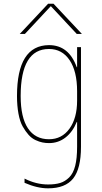

<svg xmlns="http://www.w3.org/2000/svg" viewBox="-20 -770 540 1020"><path d="M387.7 -122.1Q366.2 -69.3 328.1 -39.6Q290 -9.8 240.2 -9.8Q222.7 -9.8 205.6 -13.2Q188.5 -16.6 168.5 -25.9Q148.4 -35.2 131.8 -53.7Q115.2 -72.3 100.6 -98.1Q85.9 -124 78.1 -166Q70.3 -208 70.3 -259.8Q70.3 -529.3 240.2 -530.3Q345.7 -530.3 387.7 -413.1H389.6V-519.5H410.2V9.8Q410.2 126 368.7 178.2Q327.1 230.5 235.4 230.5Q177.7 230.5 110.4 201.2V178.7Q171.9 210 235.4 210Q273.4 210 299.3 202.1Q325.2 194.3 347.2 172.9Q369.1 151.4 379.4 111.3Q389.6 71.3 389.6 9.8V-122.1ZM415 -589.8H387.7L251 -736.3H249L112.3 -589.8H85L235.4 -750H264.6ZM89.8 -259.8Q89.8 -146.5 128.4 -88.4Q167 -30.3 240.2 -30.3Q308.6 -30.3 349.1 -86.4Q389.6 -142.6 389.6 -235.4V-285.2Q389.6 -391.6 349.6 -450.7Q309.6 -509.8 240.2 -509.8Q89.8 -509.8 89.8 -259.8Z"/></svg>

Font: Mgen+ 1m thin
Style: Regular
Weight: 100
Designer: [Source Han Sans]
Ryoko NISHIZUKA  (kana & ideographs); Paul D. Hunt (Latin, Greek & Cyrillic); Wenlong ZHANG  (bopomofo
Version: Version 1.059.20150602